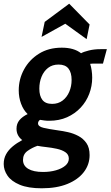

<svg xmlns="http://www.w3.org/2000/svg" viewBox="-66 -765 596 1035"><path d="M159 250Q86 250 40.5 231Q-5 212 -25.5 182Q-46 152 -46 119Q-46 90 -33.5 67Q-21 44 1.5 25Q24 6 54 -10Q40 -20 31.5 -35.5Q23 -51 23 -71Q23 -98 38.5 -117Q54 -136 83 -150Q60 -172 47.5 -206Q35 -240 35 -278Q35 -338 63.5 -390.5Q92 -443 144 -475.5Q196 -508 267 -508Q333 -508 371 -478Q385 -486 413.5 -493Q442 -500 476 -500H510L489 -422H442Q438 -422 432.5 -422Q427 -422 420 -421Q425 -406 428 -386Q431 -366 431 -346Q431 -301 415 -259Q399 -217 368.5 -184.5Q338 -152 295.5 -133Q253 -114 199 -114Q185 -114 173.5 -115.5Q162 -117 150 -119Q145 -116 142 -111Q139 -106 139 -100Q139 -83 168.5 -76Q198 -69 248 -62Q272 -59 301 -52.5Q330 -46 356.5 -32Q383 -18 400 6.5Q417 31 417 71Q417 122 386 162.5Q355 203 297.5 226.5Q240 250 159 250ZM166 162Q204 162 235.5 153Q267 144 286 128Q305 112 305 90Q305 68 286.5 55.5Q268 43 240 37Q212 31 184 28Q156 25 136 21Q107 31 82.5 48.5Q58 66 58 97Q58 128 86 145Q114 162 166 162ZM215 -205Q248 -205 271.5 -223Q295 -241 307.5 -270.5Q320 -300 320 -334Q320 -374 303 -395.5Q286 -417 250 -417Q216 -417 193 -399Q170 -381 158 -351.5Q146 -322 146 -287Q146 -248 162.5 -226.5Q179 -205 215 -205ZM158 -566 175 -647 307 -745 417 -633 401 -554 286 -637Z"/></svg>

Font: Cabin VF Beta
Style: Italic
Weight: 400
Italic angle: -7°
Designer: Pablo Impallari
Foundry: Pablo Impallari. http://www.impallari.com Igino Marini. http://www.ikern.com
Version: Version 2.300